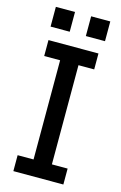

<svg xmlns="http://www.w3.org/2000/svg" viewBox="-124 -866 579 920"><g transform="rotate(15 165.5 -406.5)"><path d="M41 0V-79H120V-571H41V-650H289V-571H211V-79H289V0ZM34 -813H129V-715H34ZM209 -813H304V-715H209Z"/></g></svg>

Font: Zilla Slab Medium
Style: Regular
Weight: 500
Designer: Typotheque.com
Foundry: Typotheque type foundry
Version: Version 1.1; 2017